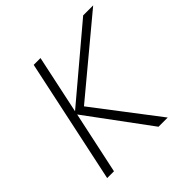

<svg xmlns="http://www.w3.org/2000/svg" viewBox="-179 -859 1018 1018"><g transform="rotate(-45 329.5 -350.0)"><path d="M64 0 213 -700H264L194 -371L584 -700H659L246 -356L518 0H449L190 -351L115 0Z"/></g></svg>

Font: Red Hat Mono
Style: Italic
Weight: 300
Italic angle: -12°
Monospace: yes
Designer: Pentagram, MCKL
Foundry: Pentagram, MCKL
Version: Version 1.023